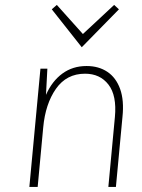

<svg xmlns="http://www.w3.org/2000/svg" viewBox="-20 -742 564 762"><path d="M96.5 0 140.5 -469.5H168L162.5 -365.5Q186.5 -420 227.5 -450Q268.5 -480 323.5 -480Q371.5 -480 406 -457Q440.5 -434 456.8 -388.8Q473 -343.5 466 -277.5L440 0H410L436 -277.5Q444 -363 410.5 -406.2Q377 -449.5 317.5 -449.5Q244 -449.5 202 -389.5Q160 -329.5 151.5 -236L129.5 0ZM433 -722.5 452 -705 304.5 -554.5 185.5 -705 205.5 -722.5 309 -607Z"/></svg>

Font: Karla ExtraLight
Style: Italic
Weight: 250
Italic angle: -8°
Designer: Jonathan Pinhorn
Version: Version 2.004;gftools[0.9.33]